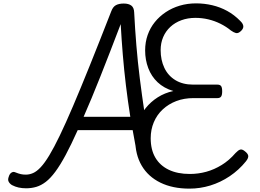

<svg xmlns="http://www.w3.org/2000/svg" viewBox="-20 -1100 1541 1139"><path d="M135 17Q111 17 90.5 12.5Q70 8 51 -2Q38 -10 31.5 -22Q25 -34 32 -52Q37 -69 48 -76Q59 -83 70 -78Q90 -70 103.5 -67Q117 -64 133 -64Q155 -64 176.5 -73.5Q198 -83 221.5 -108Q245 -133 272.5 -178.5Q300 -224 334.5 -295.5Q369 -367 413 -470Q457 -573 513 -712Q569 -851 640 -1033Q650 -1060 668 -1069.5Q686 -1079 714 -1079Q743 -1079 759 -1067Q775 -1055 776 -1026Q781 -928 789 -830.5Q797 -733 809.5 -633.5Q822 -534 837.5 -430.5Q853 -327 874 -218Q878 -197 870 -186.5Q862 -176 840 -170Q820 -165 807 -172.5Q794 -180 790 -201Q784 -233 778.5 -265Q773 -297 767 -328H441Q402 -241 369.5 -180.5Q337 -120 308 -81Q279 -42 251.5 -21Q224 0 195.5 8.5Q167 17 135 17ZM476 -407H753Q738 -502 727 -593.5Q716 -685 708.5 -775.5Q701 -866 696 -957Q629 -781 575 -645Q521 -509 476 -407ZM1104 19Q1004 19 931.5 -16.5Q859 -52 820.5 -117.5Q782 -183 782 -275Q782 -327 798 -374Q814 -421 844 -458.5Q874 -496 915.5 -522.5Q957 -549 1008 -560Q952 -577 915 -612Q878 -647 859.5 -696Q841 -745 841 -801Q841 -850 856 -892.5Q871 -935 898.5 -969Q926 -1003 963.5 -1028Q1001 -1053 1046.5 -1066.5Q1092 -1080 1143 -1080Q1192 -1080 1239 -1069Q1286 -1058 1328 -1035Q1370 -1012 1405 -976Q1423 -959 1423.5 -943.5Q1424 -928 1406 -913Q1392 -901 1379.5 -904Q1367 -907 1350 -919Q1322 -942 1288 -959Q1254 -976 1216.5 -985Q1179 -994 1139 -994Q1094 -994 1056 -980Q1018 -966 990.5 -940.5Q963 -915 948 -880Q933 -845 933 -803Q933 -744 955 -697.5Q977 -651 1020.5 -624.5Q1064 -598 1126 -598H1270Q1285 -598 1291.5 -589.5Q1298 -581 1298 -558Q1298 -536 1291.5 -527Q1285 -518 1270 -518H1128Q1072 -518 1026 -500.5Q980 -483 945.5 -451Q911 -419 892.5 -375Q874 -331 874 -280Q874 -212 901.5 -165Q929 -118 981 -93Q1033 -68 1106 -68Q1156 -68 1203.5 -81Q1251 -94 1295.5 -121.5Q1340 -149 1377 -192Q1393 -209 1404.5 -212.5Q1416 -216 1431 -204Q1450 -190 1452.5 -176.5Q1455 -163 1439 -143Q1397 -91 1342.5 -54.5Q1288 -18 1227.5 0.5Q1167 19 1104 19Z"/></svg>

Font: Playwrite AR
Style: Regular
Weight: 400
Designer: Veronika Burian, José Scaglione
Foundry: TypeTogether
Version: Version 1.002